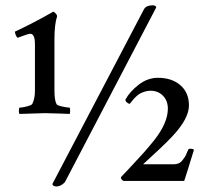

<svg xmlns="http://www.w3.org/2000/svg" viewBox="-20 -668 771 711"><path d="M564.5 -379.9Q616.2 -379.9 647.9 -352.5Q679.7 -325.2 679.7 -277.3Q679.7 -228.5 617.2 -162.1Q585 -127.9 509.8 -59.6H623Q632.8 -59.6 641.1 -63Q649.4 -66.4 655.3 -74.2Q661.1 -82 664.6 -86.9Q668 -91.8 671.9 -102.1Q675.8 -112.3 676.8 -113.3Q678.7 -117.2 684.6 -117.2Q694.3 -117.2 698.2 -113.3Q664.1 -2 662.1 2H437.5Q427.7 -2.9 427.7 -11.7Q439.5 -24.4 465.8 -52.2Q492.2 -80.1 511.7 -102.1Q531.2 -124 550.8 -148.4Q601.6 -212.9 601.6 -265.6Q601.6 -294.9 583.5 -313.5Q565.4 -332 537.1 -332Q527.3 -332 517.6 -329.1Q507.8 -326.2 501 -322.8Q494.1 -319.3 486.8 -313Q479.5 -306.6 476.6 -303.2Q473.6 -299.8 467.8 -292.5Q461.9 -285.2 460.9 -284.2Q458 -282.2 451.2 -287.6Q444.3 -293 444.3 -298.8Q460 -328.1 493.2 -354Q526.4 -379.9 564.5 -379.9ZM181.6 -522.5V-333Q181.6 -296.9 189.5 -282.2Q192.4 -277.3 210.9 -273.4Q229.5 -269.5 237.3 -269.5Q240.2 -267.6 239.7 -257.8Q239.3 -248 238.3 -246.1Q236.3 -246.1 200.7 -247.6Q165 -249 146.5 -249L52.7 -246.1Q49.8 -248 49.8 -257.8Q49.8 -267.6 52.7 -269.5Q62.5 -269.5 79.6 -273.9Q96.7 -278.3 99.6 -283.2Q109.4 -302.7 109.4 -332V-503.9Q109.4 -543 91.8 -543Q85 -543 45.9 -528.3Q42 -529.3 38.6 -537.6Q35.2 -545.9 35.2 -550.8Q102.5 -582 177.7 -625Q191.4 -616.2 191.4 -607.4Q181.6 -578.1 181.6 -522.5ZM558.6 -640.6 221.7 3.9Q218.8 9.8 209 16.1Q199.2 22.5 188.5 22.5Q182.6 22.5 179.2 20.5Q175.8 18.6 174.8 15.6L173.8 13.7L513.7 -634.8Q522.5 -648.4 545.9 -648.4Q556.6 -648.4 558.6 -640.6Z"/></svg>

Font: Crimson
Style: Semibold
Weight: 600
Version: Version 0.8